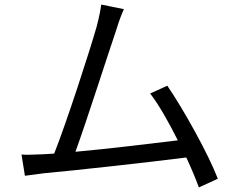

<svg xmlns="http://www.w3.org/2000/svg" viewBox="-20 -786 1040 840"><path d="M850 34 933 -4C893 -109 784 -306 712 -411L637 -377C674 -329 718 -252 758 -172C649 -159 457 -135 310 -122C358 -253 456 -560 488 -653C501 -696 511 -721 522 -746L423 -766C419 -739 415 -717 403 -670C375 -571 272 -252 217 -114C198 -113 182 -112 167 -111C138 -110 116 -109 105 -109C94 -109 85 -109 74 -110L89 -17C118 -21 147 -25 172 -28C306 -40 639 -77 795 -97C818 -48 837 -2 850 34Z"/></svg>

Font: Spoqa Han Sans Neo
Style: Regular
Weight: 400
Designer: [Spoqa Han Sans Neo] Dong-huui Kim ___ Younghwa Kang ___ Yujin Lee ___ [Noto Sans] Ryoko NISHIZUKA ____ (kana & ideograp
Foundry: Spoqa (http://www.spoqa-han-sans.com)
Version: Version 1.100;hotconv 1.0.109;makeotfexe 2.5.65596